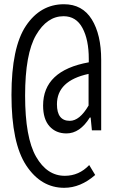

<svg xmlns="http://www.w3.org/2000/svg" viewBox="-20 -727 540 907"><path d="M283.2 160.2Q173.8 160.2 104 54.7Q34.2 -50.8 34.2 -278.3Q34.2 -502.9 102.5 -605Q170.9 -707 282.2 -707Q369.1 -707 413.6 -635.3Q458 -563.5 458 -444.3V-111.3H414.1L408.2 -171.9H404.3Q357.4 -96.7 293.9 -96.7Q244.1 -96.7 213.9 -130.4Q183.6 -164.1 183.6 -228.5Q183.6 -393.6 399.4 -432.6V-449.2Q399.4 -539.1 369.6 -594.7Q339.8 -650.4 280.3 -650.4Q202.1 -650.4 150.4 -561.5Q98.6 -472.7 98.6 -275.4Q98.6 -77.1 150.4 13.2Q202.1 103.5 286.1 103.5Q353.5 103.5 401.4 52.7L429.7 99.6Q360.4 160.2 283.2 160.2ZM309.6 -156.2Q356.4 -156.2 398.4 -228.5V-377.9Q249 -345.7 249 -234.4Q249 -156.2 309.6 -156.2Z"/></svg>

Font: GenEi Gothic M SemiLight
Style: Regular
Weight: 350
Designer: o_tamon (Modified); [Source Han Sans]
Ryoko NISHIZUKA  (kana & ideographs); Paul D. Hunt (Latin, Greek & Cyrillic); Wenl
Version: Version 1.1a;Original Version 1.004